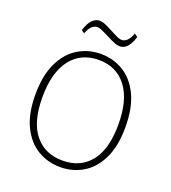

<svg xmlns="http://www.w3.org/2000/svg" viewBox="-142 -882 891 998"><g transform="rotate(20 304.0 -383.0)"><path d="M304.5 10Q235 10 178.5 -24Q122 -58 88.5 -127Q55 -196 55 -300.5Q55 -406.5 88.5 -476.5Q122 -546.5 178.5 -581Q235 -615.5 304.5 -615.5Q373.5 -615.5 429.8 -581.2Q486 -547 519.5 -477Q553 -407 553 -300.5Q553 -195.5 519.5 -126.5Q486 -57.5 429.8 -23.8Q373.5 10 304.5 10ZM304.5 -26Q402.5 -26 458.2 -95.2Q514 -164.5 514 -301.5Q514 -437.5 458.2 -510Q402.5 -582.5 304.5 -582.5Q206.5 -582.5 150.2 -510Q94 -437.5 94 -300.5Q94 -164 150.2 -95Q206.5 -26 304.5 -26ZM184 -686 167.5 -698Q179.5 -737.5 197.8 -756.5Q216 -775.5 238 -775.5Q249.5 -775.5 262.2 -771.5Q275 -767.5 311 -748.5Q347 -729.5 358.2 -725Q369.5 -720.5 380 -720.5Q394.5 -720.5 408.5 -733.8Q422.5 -747 433 -775.5L450.5 -762.5Q442.5 -736 431.8 -719Q421 -702 408.2 -694Q395.5 -686 381 -686Q369 -686 353.2 -691.8Q337.5 -697.5 301 -716Q269.5 -732 259 -736Q248.5 -740 238 -740Q223 -740 209.2 -727.8Q195.5 -715.5 184 -686Z"/></g></svg>

Font: Karla ExtraLight
Style: Regular
Weight: 250
Designer: Jonathan Pinhorn
Version: Version 2.004;gftools[0.9.33]